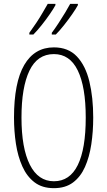

<svg xmlns="http://www.w3.org/2000/svg" viewBox="-20 -971 559 1001"><path d="M466 -358Q466 -285 456 -218.5Q446 -152 423 -100.5Q400 -49 360.5 -19.5Q321 10 261 10Q200 10 160 -20.5Q120 -51 96.5 -103.5Q73 -156 63 -221.5Q53 -287 53 -358Q53 -541 106.5 -632.5Q160 -724 261 -724Q336 -724 381 -676.5Q426 -629 446 -546Q466 -463 466 -358ZM92 -358Q92 -199 135.5 -112.5Q179 -26 261 -26Q344 -26 385.5 -110.5Q427 -195 427 -358Q427 -518 385.5 -603.5Q344 -689 261 -689Q175 -689 133.5 -602.5Q92 -516 92 -358ZM386 -944Q377 -927 357 -898Q337 -869 313.5 -839.5Q290 -810 271 -791H250V-800Q266 -821 285 -850Q304 -879 320.5 -906.5Q337 -934 346 -951H386ZM269 -944Q260 -927 240.5 -898.5Q221 -870 197.5 -840.5Q174 -811 154 -791H133V-800Q150 -823 169 -851.5Q188 -880 203.5 -907Q219 -934 229 -951H269Z"/></svg>

Font: Noto Sans Arabic UI XCn XLt
Style: Regular
Weight: 200
Width: 2
Designer: Monotype Design Team, Nadine Chahine and Nizar Qandah
Foundry: Monotype Imaging Inc.
Version: Version 2.010; ttfautohint (v1.8.4.7-5d5b)